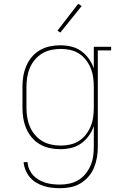

<svg xmlns="http://www.w3.org/2000/svg" viewBox="-20 -776 640 1009"><path d="M296 213Q274 213 252.5 210.5Q231 208 210 201.5Q189 195 170 183.5Q151 172 137 155.5Q123 139 114.5 118.5Q106 98 104 76H125Q126 96 134 114Q142 132 155 146Q168 160 185 169.5Q202 179 220.5 184.5Q239 190 258 192Q277 194 296 194Q321 194 346 188.5Q371 183 392.5 170Q414 157 430 137Q446 117 456 93.5Q466 70 469.5 45Q473 20 473 -5V-113Q463 -85 446 -61.5Q429 -38 405.5 -21.5Q382 -5 353.5 1.5Q325 8 296 8Q268 8 240.5 2Q213 -4 189 -18Q165 -32 147 -53.5Q129 -75 118 -101Q107 -127 102.5 -154.5Q98 -182 98 -210V-320Q98 -348 102.5 -375.5Q107 -403 118 -429Q129 -455 147 -476.5Q165 -498 189 -512Q213 -526 240.5 -532Q268 -538 296 -538Q325 -538 353.5 -531.5Q382 -525 405.5 -508.5Q429 -492 446 -468.5Q463 -445 473 -417V-530H564V-511H494V-5Q494 23 489.5 50.5Q485 78 474.5 104Q464 130 445.5 151.5Q427 173 403 187.5Q379 202 351.5 207.5Q324 213 296 213ZM299 -11Q324 -11 349 -16.5Q374 -22 395 -35.5Q416 -49 431.5 -69Q447 -89 456.5 -112Q466 -135 469.5 -160Q473 -185 473 -210V-320Q473 -345 469.5 -370Q466 -395 456.5 -418Q447 -441 431.5 -461Q416 -481 395 -494.5Q374 -508 349 -513.5Q324 -519 299 -519Q274 -519 248.5 -513.5Q223 -508 201.5 -495Q180 -482 163.5 -462.5Q147 -443 137 -419.5Q127 -396 123 -370.5Q119 -345 119 -320V-210Q119 -185 123 -159.5Q127 -134 137 -110.5Q147 -87 163.5 -67.5Q180 -48 201.5 -35Q223 -22 248.5 -16.5Q274 -11 299 -11ZM297 -605 282 -615 391 -756 409 -744Z"/></svg>

Font: Iosevka Curly Slab ThEx
Style: Regular
Weight: 100
Width: 7
Monospace: yes
Designer: Belleve Invis
Foundry: Belleve Invis
Version: Version 11.1.0; ttfautohint (v1.8.3)